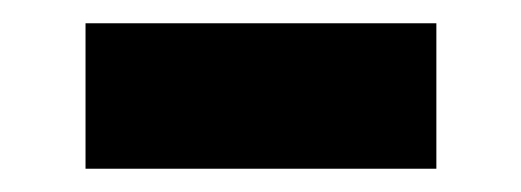

<svg xmlns="http://www.w3.org/2000/svg" viewBox="-20 -366 448 165"><path d="M53.5 -221V-346H355V-221Z"/></svg>

Font: Encode Sans Semi Condensed
Style: Bold
Weight: 700
Width: 4
Designer: Multiple Designers
Foundry: Impallari Type
Version: Version 2.000